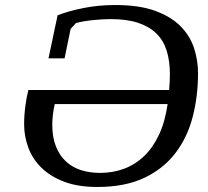

<svg xmlns="http://www.w3.org/2000/svg" viewBox="-20 -732 826 764"><path d="M367 12C441 12 503.5 -0.2 554.5 -24.5C605.5 -48.8 646.8 -81.8 678.5 -123.5C710.2 -165.2 733 -213.3 747 -268C761 -322.7 768 -380.3 768 -441C768 -474.3 762.8 -507.2 752.5 -539.5C742.2 -571.8 724.5 -600.8 699.5 -626.5C674.5 -652.2 640.8 -672.8 598.5 -688.5C556.2 -704.2 502.7 -712 438 -712C394 -712 352 -708 312 -700C272 -692 237.7 -682.3 209 -671L207.5 -663.5L203.5 -644L197.5 -616.5C195.2 -606.2 193 -595.7 191 -585L173 -500H237L261 -617L282 -640C290.7 -642.7 301 -645 313 -647C325 -649 337.3 -650.7 350 -652C362.7 -653.3 375.2 -654.3 387.5 -655C399.8 -655.7 410.7 -656 420 -656C462.7 -656 498.8 -651.2 528.5 -641.5C558.2 -631.8 582.5 -617.8 601.5 -599.5C620.5 -581.2 634.3 -558.3 643 -531C651.7 -503.7 656 -472.3 656 -437C656 -417 655 -396 653 -374H93C88.3 -356.7 84.3 -335.7 81 -311C77.7 -286.3 76 -261.7 76 -237C76 -205.7 81.5 -175 92.5 -145C103.5 -115 120.8 -88.3 144.5 -65C168.2 -41.7 198.3 -23 235 -9C271.7 5 315.7 12 367 12ZM378 -44C350.7 -44 325.5 -47.7 302.5 -55C279.5 -62.3 259.5 -73.8 242.5 -89.5C225.5 -105.2 212.2 -125.2 202.5 -149.5C192.8 -173.8 188 -202.7 188 -236C188 -240 188.2 -245.7 188.5 -253C188.8 -260.3 189.5 -268 190.5 -276C191.5 -284 192.7 -291.7 194 -299C195.3 -306.3 196.7 -312.7 198 -318H647C640.3 -271.3 629 -230.8 613 -196.5C597 -162.2 577.2 -133.7 553.5 -111C529.8 -88.3 503.2 -71.5 473.5 -60.5C443.8 -49.5 412 -44 378 -44Z"/></svg>

Font: PT Serif Caption
Style: Italic
Weight: 400
Italic angle: -12°
Designer: A.Korolkova, O.Umpeleva, V.Yefimov
Foundry: ParaType Ltd
Version: Version 1.000W OFL